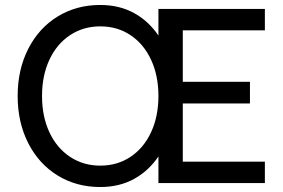

<svg xmlns="http://www.w3.org/2000/svg" viewBox="-20 -736 1137 772"><path d="M383 16Q287 16 211.5 -30.5Q136 -77 93.5 -160.5Q51 -244 51 -350Q51 -456 93.5 -539.5Q136 -623 211.5 -669.5Q287 -716 383 -716Q460 -716 519 -683.5Q578 -651 617 -593V-700H1045V-614H715V-407H985V-320H715V-86H1045V0H617V-107Q578 -49 519 -16.5Q460 16 383 16ZM383 -70Q452 -70 505 -105.5Q558 -141 587.5 -204.5Q617 -268 617 -350Q617 -432 587.5 -495.5Q558 -559 505 -594.5Q452 -630 383 -630Q315 -630 261.5 -594.5Q208 -559 178.5 -495.5Q149 -432 149 -350Q149 -268 178.5 -204.5Q208 -141 261.5 -105.5Q315 -70 383 -70Z"/></svg>

Font: MedMera Sans Display
Style: Regular
Weight: 500
Designer: Kasper Nordkvist
Foundry: UNCUT.wtf
Version: Version 1.300